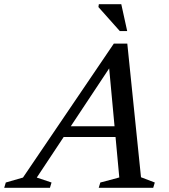

<svg xmlns="http://www.w3.org/2000/svg" viewBox="-87 -891 804 911"><path d="M183 -241 200 -292H521.5L504 -241ZM582 -50 647.5 -25 640 0H381.5L389 -25L479 -49L427.5 -604L456.5 -605L87.5 -48.5L157.5 -25L150 0H-67L-59.5 -25L22 -48.5L453 -684H517ZM516.5 -743.5H481.5L380 -857.5L382 -871H488.5Z"/></svg>

Font: Newsreader 16pt Medium
Style: Italic
Weight: 500
Italic angle: -17°
Designer: Hugues Gentile
Foundry: Production Type
Version: Version 1.003